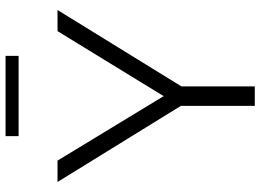

<svg xmlns="http://www.w3.org/2000/svg" viewBox="-143 -794 937 691"><g transform="rotate(-90 325.5 -448.5)"><path d="M181 -850V-897H470V-850ZM93 -710 325 -328 559 -710H635L360 -264V0H290V-266L16 -710Z"/></g></svg>

Font: Raleway-v4020
Style: Regular
Weight: 400
Designer: Matt McInerney, Pablo Impallari, Rodrigo Fuenzalida
Foundry: Matt McInerney, Pablo Impallari, Rodrigo Fuenzalida
Version: Version 4.020;PS 004.020;hotconv 1.0.88;makeotf.lib2.5.64775